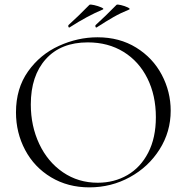

<svg xmlns="http://www.w3.org/2000/svg" viewBox="-20 -797 806 829"><path d="M49 -312Q49 -415 101 -488.5Q153 -562 234.5 -599Q316 -636 401 -636Q496 -636 568 -591.5Q640 -547 678.5 -474Q717 -401 717 -319Q717 -228 669 -152Q621 -76 540.5 -32Q460 12 366 12Q273 12 200.5 -31.5Q128 -75 88.5 -149.5Q49 -224 49 -312ZM653 -291Q653 -385 616.5 -458.5Q580 -532 513.5 -573Q447 -614 359 -614Q243 -614 178 -542Q113 -470 113 -346Q113 -253 149.5 -175.5Q186 -98 252 -53Q318 -8 402 -8Q473 -8 530 -41Q587 -74 620 -138Q653 -202 653 -291ZM279 -678Q276 -678 275 -682.5Q274 -687 276 -689Q317 -726 366 -776Q369 -779 386.5 -775Q404 -771 417.5 -765Q431 -759 424 -756Q357 -728 281 -679ZM396 -678Q393 -678 392 -682.5Q391 -687 393 -689Q434 -726 483 -776Q486 -779 502.5 -775Q519 -771 531.5 -765Q544 -759 538 -756Q501 -741 469.5 -723Q438 -705 398 -679Z"/></svg>

Font: Cormorant Garamond Light
Style: Regular
Weight: 300
Designer: Christian Thalmann (Catharsis Fonts)
Version: Version 3.000